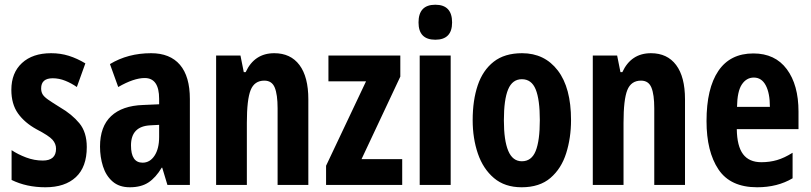

<svg xmlns="http://www.w3.org/2000/svg" viewBox="-20 -782 3429 812"><path d="M347 -160Q347 -76 301 -33Q255 10 172 10Q92 10 29 -21V-147Q56 -129 90.5 -116Q125 -103 161 -103Q217 -103 217 -153Q217 -174 202 -191Q187 -208 135 -235Q84 -263 56 -302.5Q28 -342 28 -402Q28 -474 73 -515.5Q118 -557 196 -557Q236 -557 271 -546Q306 -535 341 -514L305 -414Q282 -430 256 -440.5Q230 -451 203 -451Q154 -451 154 -408Q154 -394 160 -383.5Q166 -373 183 -361Q200 -349 234 -328Q284 -299 315.5 -261Q347 -223 347 -160Z M619 -557Q699 -557 741 -508Q783 -459 783 -363V0H688L666 -73H664Q639 -31 608 -10.5Q577 10 529 10Q484 10 456 -14.5Q428 -39 415.5 -78.5Q403 -118 403 -162Q403 -247 450 -291Q497 -335 585 -338L653 -341V-364Q653 -452 592 -452Q546 -452 480 -414L445 -511Q521 -557 619 -557ZM616 -252Q534 -248 534 -167Q534 -94 583 -94Q614 -94 633.5 -123.5Q653 -153 653 -203V-254Z M1140 -557Q1209 -557 1246.5 -507Q1284 -457 1284 -362V0H1154V-324Q1154 -382 1142 -411.5Q1130 -441 1098 -441Q1056 -441 1040 -401Q1024 -361 1024 -263V0H894V-547H997L1011 -477H1019Q1056 -557 1140 -557Z M1681 0H1359V-81L1528 -438H1369V-547H1673V-458L1509 -109H1681Z M1821 -762Q1892 -762 1892 -687Q1892 -614 1821 -614Q1750 -614 1750 -687Q1750 -762 1821 -762ZM1886 -547V0H1755V-547Z M2395 -274Q2395 -199 2374.5 -134Q2354 -69 2308 -29.5Q2262 10 2186 10Q2115 10 2069 -29Q2023 -68 2001 -132.5Q1979 -197 1979 -274Q1979 -358 2000.5 -421.5Q2022 -485 2068 -521Q2114 -557 2188 -557Q2283 -557 2339 -484Q2395 -411 2395 -274ZM2111 -273Q2111 -188 2129.5 -144Q2148 -100 2187 -100Q2228 -100 2245.5 -143.5Q2263 -187 2263 -274Q2263 -361 2245.5 -404Q2228 -447 2187 -447Q2147 -447 2129 -404Q2111 -361 2111 -273Z M2733 -557Q2802 -557 2839.5 -507Q2877 -457 2877 -362V0H2747V-324Q2747 -382 2735 -411.5Q2723 -441 2691 -441Q2649 -441 2633 -401Q2617 -361 2617 -263V0H2487V-547H2590L2604 -477H2612Q2649 -557 2733 -557Z M3166 -556Q3258 -556 3307.5 -489.5Q3357 -423 3357 -310V-236H3096Q3097 -164 3122.5 -130Q3148 -96 3200 -96Q3235 -96 3266 -105Q3297 -114 3332 -136V-28Q3268 10 3182 10Q3069 10 3018.5 -65.5Q2968 -141 2968 -270Q2968 -408 3018 -482Q3068 -556 3166 -556ZM3168 -454Q3137 -454 3117.5 -425Q3098 -396 3097 -330H3236Q3236 -388 3218.5 -421Q3201 -454 3168 -454Z"/></svg>

Font: Noto Sans Lao UI ExtCond
Style: Bold
Weight: 700
Width: 2
Designer: Monotype Design Team
Foundry: Monotype Imaging Inc.
Version: Version 2.000; ttfautohint (v1.8.4.7-5d5b)